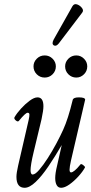

<svg xmlns="http://www.w3.org/2000/svg" viewBox="-20 -878 434 911"><path d="M97 13Q58 13 58 -39Q58 -57 66 -92L116 -309Q120 -327 119.5 -335Q119 -343 111 -343Q101 -343 70 -305Q65 -298 55 -306.5Q45 -315 49 -322Q60 -341 79.5 -362.5Q99 -384 120.5 -400Q142 -416 158 -416Q186 -416 186 -374Q186 -364 184 -350Q182 -336 177 -312L140 -158Q132 -125 128.5 -103.5Q125 -82 125 -71Q125 -50 135 -50Q147 -50 166 -72Q185 -94 206.5 -127.5Q228 -161 247.5 -197.5Q267 -234 280 -263Q303 -313 325 -404Q328 -416 354 -416Q384 -416 384 -405L317 -117Q310 -86 310 -73Q310 -60 317 -60Q331 -60 362 -98Q365 -102 375 -94.5Q385 -87 383 -83Q372 -63 351.5 -40.5Q331 -18 309 -2.5Q287 13 270 13Q256 13 249 0.5Q242 -12 242 -33Q242 -44 244 -58Q246 -72 252 -97L273 -190Q241 -135 209.5 -88.5Q178 -42 149 -14.5Q120 13 97 13ZM192 -510Q170 -510 154.5 -525.5Q139 -541 139 -563Q139 -584 154.5 -599.5Q170 -615 192 -615Q214 -615 229.5 -599.5Q245 -584 245 -563Q245 -541 229.5 -525.5Q214 -510 192 -510ZM342 -510Q320 -510 304.5 -525.5Q289 -541 289 -563Q289 -584 304.5 -599.5Q320 -615 342 -615Q363 -615 378.5 -599.5Q394 -584 394 -563Q394 -541 378.5 -525.5Q363 -510 342 -510ZM259 -672Q246 -656 235 -663Q224 -670 235 -691L324 -849Q332 -862 346 -857Q360 -852 369 -840Q378 -828 370 -818Z"/></svg>

Font: Junicode Two Beta Condensed
Style: Italic
Weight: 400
Width: 3
Italic angle: -9°
Version: Version 1.053; ttfautohint (v1.8.4)